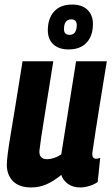

<svg xmlns="http://www.w3.org/2000/svg" viewBox="-20 -813 490 843"><path d="M117 10Q64 10 37 -17.5Q10 -45 10 -89Q10 -107 14 -138.5Q18 -170 26.5 -221Q35 -272 48 -351Q61 -430 79 -544H214Q200 -456 190 -393.5Q180 -331 173 -287Q166 -243 161 -210.5Q156 -178 153 -151Q151 -114 187 -114Q216 -114 249 -135L314 -544H449Q430 -428 418 -353.5Q406 -279 399.5 -236Q393 -193 390 -172.5Q387 -152 386 -146Q385 -140 385 -138Q385 -116 402 -116Q410 -116 420 -120L409 -14Q394 -3 372.5 3.5Q351 10 332 10Q300 10 278.5 -5.5Q257 -21 249 -45Q215 -17 183.5 -3.5Q152 10 117 10ZM281 -596Q238 -596 214 -618.5Q190 -641 190 -680Q190 -732 217.5 -762.5Q245 -793 297 -793Q340 -793 364 -770Q388 -747 388 -708Q388 -656 360.5 -626Q333 -596 281 -596ZM285 -660Q317 -660 317 -703Q317 -728 293 -728Q261 -728 261 -685Q261 -660 285 -660Z"/></svg>

Font: Georama SemiCondensed
Style: Bold Italic
Weight: 700
Width: 4
Italic angle: -9°
Designer: Jean-Baptiste Levee
Foundry: Production Type
Version: Version 1.000